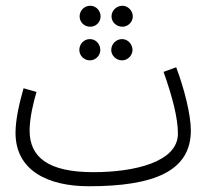

<svg xmlns="http://www.w3.org/2000/svg" viewBox="-20 -627 747 668"><path d="M294 -534C314 -534 330 -550 330 -570C330 -590 314 -607 294 -607C273 -607 257 -590 257 -570C257 -550 273 -534 294 -534ZM406 -534C425 -534 442 -550 442 -570C442 -590 425 -607 406 -607C385 -607 368 -590 368 -570C368 -550 385 -534 406 -534ZM293 -417C313 -417 329 -434 329 -453C329 -474 313 -491 293 -491C272 -491 256 -474 256 -453C256 -434 272 -417 293 -417ZM405 -417C424 -417 441 -434 441 -453C441 -474 424 -491 405 -491C384 -491 367 -474 367 -453C367 -434 384 -417 405 -417ZM289 21C517 21 644 -32 644 -173C644 -229 620 -322 593 -393L549 -377C580 -290 599 -216 599 -162C599 -63 447 -28 305 -28C149 -28 83 -79 83 -173C83 -217 97 -274 107 -307L62 -320C49 -274 34 -214 34 -165C34 -32 149 21 289 21Z"/></svg>

Font: Noto Sans Arabic UI XCn Lt
Style: Regular
Weight: 300
Width: 2
Designer: Monotype Design Team, Nadine Chahine and Nizar Qandah
Foundry: Monotype Imaging Inc.
Version: Version 2.010